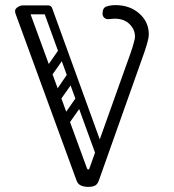

<svg xmlns="http://www.w3.org/2000/svg" viewBox="-20 -721 679 751"><path d="M325 10Q309 10 296.5 4.5Q284 -1 279 -16L42 -664Q39 -670 39 -678Q39 -684 43.5 -688.5Q48 -693 54 -696Q60 -699 64 -699.5Q68 -700 72 -700Q87 -700 93 -683L320 -63Q322 -58 325 -58Q329 -58 330 -63L477 -475Q493 -518 499 -538.5Q505 -559 506.5 -566Q508 -573 508 -577Q508 -606 486.5 -627Q465 -648 428 -648Q424 -648 416 -647Q408 -646 402 -646Q394 -646 387.5 -652Q381 -658 381 -668Q381 -691 397.5 -696Q414 -701 431 -701Q488 -701 525 -668Q562 -635 562 -587Q562 -581 560.5 -572Q559 -563 553 -542.5Q547 -522 532 -481L367 -16Q362 -1 352.5 4.5Q343 10 325 10ZM184 -682Q184 -665 167 -665H74Q55 -665 55 -682Q55 -700 73 -700H166Q184 -700 184 -682ZM382 -90Q366 -85 360 -101L151 -676Q145 -692 161 -697Q178 -704 184 -689L393 -113Q399 -97 382 -90ZM243 -228Q234 -215 220 -224Q204 -235 214 -248L280 -343Q289 -355 303 -347Q318 -336 309 -322ZM275 -105Q259 -99 253 -115L75 -605Q69 -621 85 -627Q102 -633 107 -618L286 -128Q292 -111 275 -105ZM175 -415Q166 -402 152 -411Q136 -422 146 -435L212 -530Q221 -542 235 -534Q250 -523 241 -509ZM209 -320Q200 -307 186 -316Q171 -327 181 -340L246 -435Q256 -448 269 -439Q284 -428 276 -415Z"/></svg>

Font: Nsibidi Libre Uzo
Style: Regular
Weight: 400
Designer: Oluwaseun Badejo
Version: Version 1.021